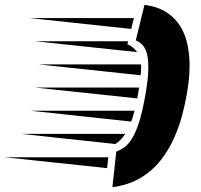

<svg xmlns="http://www.w3.org/2000/svg" viewBox="-300 -700 832 796"><path d="M263 -533 299 -680Q356 -672 392.5 -647.5Q429 -623 449.5 -588Q470 -553 478 -511.5Q486 -470 486 -429Q486 -394 482 -361Q478 -328 473 -302Q467 -267 455 -221.5Q443 -176 421.5 -127.5Q400 -79 366.5 -36Q333 7 283.5 37Q234 67 166 76L182 -71Q196 -77 211.5 -86.5Q227 -96 243 -119Q259 -142 274 -185.5Q289 -229 302 -302Q315 -374 315 -420Q315 -462 307 -484.5Q299 -507 287 -517.5Q275 -528 263 -533ZM-176 -625H255L244 -580ZM269 -484 -155 -529H231L228 -516Q241 -512 252 -502Q263 -492 269 -484ZM285 -420Q285 -413 284.5 -405Q284 -397 283 -388L-140 -433H284Q285 -430 285 -426.5Q285 -423 285 -420ZM269 -292 -155 -337H277ZM258 -241Q254 -228 251 -217Q248 -206 244 -196L-174 -241ZM219 -145Q209 -129 198.5 -119Q188 -109 178 -103L-212 -145ZM144 -3 -280 -48H149Z"/></svg>

Font: Faster One
Style: Regular
Weight: 400
Designer: Eduardo Rodriguez Tunni
Foundry: Eduardo Rodriguez Tunni
Version: Version 1.003; ttfautohint (v1.8.4.7-5d5b);gftools[0.9.23]